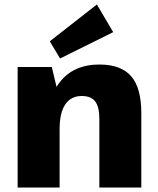

<svg xmlns="http://www.w3.org/2000/svg" viewBox="-20 -840 706 860"><path d="M425 -308Q425 -361 406.5 -385.5Q388 -410 346 -410Q298 -410 272.5 -372.5Q247 -335 247 -262L186 -181V-240Q186 -392 247.5 -471.5Q309 -551 425 -551Q522 -551 567.5 -498.5Q613 -446 613 -333V0H425ZM59 -540H212L247 -393V0H59ZM487 -696 249 -578 203 -655 414 -820Z"/></svg>

Font: Pathway Extreme SemiCondensed ExtraBold
Style: Regular
Weight: 800
Width: 4
Version: Version 1.001;gftools[0.9.26]